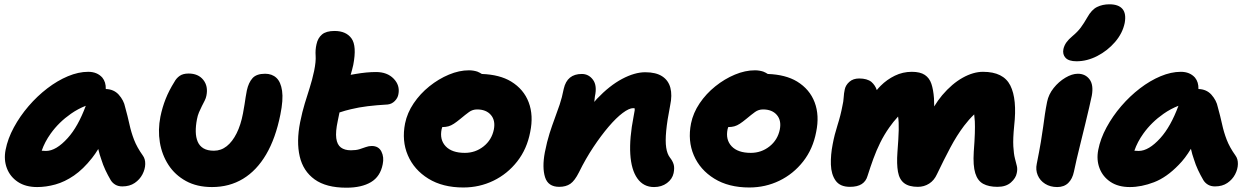

<svg xmlns="http://www.w3.org/2000/svg" viewBox="-20 -860 5823 893"><path d="M153 10Q99 10 63 -14Q27 -38 12 -77.5Q-3 -117 6 -163Q16 -215 44.5 -267.5Q73 -320 113 -366.5Q153 -413 200 -449Q247 -485 296 -505.5Q345 -526 390 -526Q432 -526 456 -499Q473 -478 472 -446Q509 -445 532 -420Q556 -393 562 -362Q574 -319 582 -282Q590 -245 603.5 -210Q617 -175 644 -137Q656 -121 655.5 -97Q655 -73 642.5 -49Q630 -25 606.5 -9Q583 7 549 7Q530 7 516.5 -1Q503 -9 495 -22Q481 -46 470 -69.5Q459 -93 451 -119Q443 -141 437 -167Q423 -144 408 -125Q367 -73 324 -43.5Q281 -14 237.5 -2Q194 10 153 10ZM379 -368Q343 -354 310 -331Q254 -292 216 -239Q188 -200 174 -159Q183 -158 194 -158Q241 -158 295 -218Q343 -271 379 -368Z M966 10Q896 10 845 -18Q794 -46 763.5 -93Q733 -140 723.5 -198Q714 -256 726 -317Q735 -361 750.5 -400Q766 -439 791 -479Q800 -496 815.5 -507Q831 -518 857 -518Q902 -518 925.5 -488.5Q949 -459 940 -415Q938 -404 932 -392Q926 -380 919 -366.5Q912 -353 905.5 -337.5Q899 -322 896 -305Q890 -274 890.5 -247.5Q891 -221 899.5 -201Q908 -181 926.5 -170Q945 -159 975 -159Q1008 -159 1034.5 -180Q1061 -201 1080.5 -240Q1100 -279 1110 -332Q1115 -357 1117.5 -375Q1120 -393 1122.5 -408Q1125 -423 1128 -439Q1136 -476 1154.5 -496.5Q1173 -517 1213 -517Q1245 -517 1265.5 -498Q1286 -479 1292 -437.5Q1298 -396 1284 -327Q1262 -217 1218 -142Q1174 -67 1110.5 -28.5Q1047 10 966 10Z M1591 13Q1497 13 1443.5 -25.5Q1390 -64 1374 -132.5Q1358 -201 1376 -292Q1386 -341 1397.5 -378.5Q1409 -416 1420.5 -452Q1432 -488 1441 -530Q1450 -574 1448 -601Q1446 -628 1452 -654Q1458 -683 1477.5 -699.5Q1497 -716 1536 -716Q1590 -716 1615 -681Q1640 -646 1623 -558Q1618 -536 1611 -512Q1622 -514 1634 -516Q1686 -525 1729 -525Q1781 -525 1811 -494Q1841 -463 1833 -422Q1830 -404 1816 -390Q1802 -376 1783 -374Q1731 -371 1690 -366Q1649 -361 1612 -352Q1586 -346 1559 -337Q1555 -318 1551 -298Q1540 -247 1544 -217Q1548 -187 1565.5 -174Q1583 -161 1612 -161Q1636 -161 1652 -166Q1668 -171 1681.5 -176Q1695 -181 1709 -181Q1741 -181 1754 -155Q1767 -129 1760 -96Q1749 -39 1705.5 -13Q1662 13 1591 13Z M2135 12Q2039 12 1972.5 -29Q1906 -70 1877 -137.5Q1848 -205 1864 -286Q1874 -335 1904 -379.5Q1934 -424 1977 -458.5Q2020 -493 2068 -513Q2116 -533 2161 -533Q2181 -533 2200 -527Q2212 -522 2221 -516Q2304 -513 2357 -481Q2416 -445 2439 -384Q2462 -323 2446 -246Q2431 -167 2385.5 -109Q2340 -51 2275 -19.5Q2210 12 2135 12ZM2037 -269Q2035 -264 2034 -259Q2024 -210 2053 -179.5Q2082 -149 2142 -149Q2191 -149 2229 -179Q2267 -209 2277 -258Q2285 -300 2263 -325.5Q2241 -351 2199 -351Q2178 -351 2161.5 -339Q2145 -327 2121 -307Q2104 -293 2091 -284.5Q2078 -276 2065.5 -272.5Q2053 -269 2037 -269Q2037 -269 2037 -269Z M3022 10Q2973 10 2944.5 -30Q2916 -70 2911.5 -143.5Q2907 -217 2927 -319Q2930 -335 2932 -347Q2932 -352 2932 -356Q2929 -357 2925 -357Q2906 -357 2876 -334.5Q2846 -312 2811 -271Q2776 -230 2740 -176Q2704 -122 2673 -59Q2653 -19 2632.5 -5Q2612 9 2581 9Q2529 9 2515 -36Q2501 -81 2514 -151Q2524 -202 2536 -239.5Q2548 -277 2560 -309Q2572 -341 2583 -373.5Q2594 -406 2602 -447Q2610 -482 2631 -499Q2652 -516 2686 -516Q2718 -516 2738 -489Q2758 -462 2747 -412Q2746 -398 2744 -386Q2750 -393 2756 -400Q2815 -462 2873.5 -493Q2932 -524 2981 -524Q3031 -524 3060 -505Q3089 -486 3098 -451.5Q3107 -417 3097 -370Q3083 -299 3078.5 -251Q3074 -203 3078.5 -173.5Q3083 -144 3096 -127Q3108 -112 3113 -96Q3118 -80 3113 -55Q3107 -27 3082 -8.5Q3057 10 3022 10Z M3465 12Q3369 12 3302.5 -29Q3236 -70 3207 -137.5Q3178 -205 3194 -286Q3204 -335 3234 -379.5Q3264 -424 3307 -458.5Q3350 -493 3398 -513Q3446 -533 3491 -533Q3511 -533 3530 -527Q3542 -522 3551 -516Q3634 -513 3687 -481Q3746 -445 3769 -384Q3792 -323 3776 -246Q3761 -167 3715.5 -109Q3670 -51 3605 -19.5Q3540 12 3465 12ZM3367 -269Q3365 -264 3364 -259Q3354 -210 3383 -179.5Q3412 -149 3472 -149Q3521 -149 3559 -179Q3597 -209 3607 -258Q3615 -300 3593 -325.5Q3571 -351 3529 -351Q3508 -351 3491.5 -339Q3475 -327 3451 -307Q3434 -293 3421 -284.5Q3408 -276 3395.5 -272.5Q3383 -269 3367 -269Q3367 -269 3367 -269Z M3933 9Q3887 9 3866.5 -20Q3846 -49 3844.5 -94.5Q3843 -140 3853 -190Q3861 -233 3875.5 -278.5Q3890 -324 3898 -367Q3903 -388 3904 -407Q3905 -426 3909 -444Q3913 -464 3930.5 -479.5Q3948 -495 3976 -495Q4013 -495 4033 -479Q4051 -463 4058 -441Q4066 -451 4076 -461Q4105 -490 4142 -508Q4179 -526 4221 -526Q4260 -526 4281.5 -511.5Q4303 -497 4312 -470Q4321 -443 4324 -403Q4325 -384 4325 -365Q4342 -393 4362 -417Q4408 -471 4457.5 -498.5Q4507 -526 4552 -526Q4647 -526 4679 -462.5Q4711 -399 4697 -275Q4691 -215 4693 -179.5Q4695 -144 4700.5 -123Q4706 -102 4709.5 -87.5Q4713 -73 4709 -55Q4705 -32 4682 -11.5Q4659 9 4619 9Q4579 9 4553 -5Q4527 -19 4516 -54.5Q4505 -90 4509 -154Q4513 -206 4514 -239.5Q4515 -273 4514 -295Q4513 -313 4511 -328Q4486 -304 4464 -275Q4430 -230 4400 -173.5Q4370 -117 4338 -50Q4325 -21 4301.5 -6Q4278 9 4249 9Q4208 9 4185.5 -8Q4163 -25 4156.5 -61Q4150 -97 4154 -152Q4159 -215 4160 -255Q4161 -293 4157 -318Q4134 -293 4116 -267Q4092 -233 4074 -196.5Q4056 -160 4042 -121.5Q4028 -83 4015 -42Q4008 -17 3988 -4Q3968 9 3933 9Z M4897 10Q4865 10 4841 -5Q4817 -20 4806.5 -45Q4796 -70 4802 -98Q4814 -158 4821 -199.5Q4828 -241 4832 -271.5Q4836 -302 4840 -329Q4844 -356 4850 -386Q4857 -421 4880.5 -450.5Q4904 -480 4935 -498.5Q4966 -517 4993 -517Q5028 -517 5047.5 -491Q5067 -465 5058 -415Q5054 -396 5046 -361Q5038 -326 5027.5 -283Q5017 -240 5006.5 -197.5Q4996 -155 4987.5 -119Q4979 -83 4975 -62Q4968 -28 4948.5 -9Q4929 10 4897 10ZM4987 -575Q4951 -575 4936 -591Q4921 -607 4926 -632Q4930 -649 4940 -663Q4950 -677 4968 -692Q4992 -712 5006.5 -731.5Q5021 -751 5037 -779Q5057 -815 5082.5 -827.5Q5108 -840 5140 -840Q5182 -840 5200.5 -818.5Q5219 -797 5211 -753Q5201 -705 5166 -664.5Q5131 -624 5083.5 -599.5Q5036 -575 4987 -575Z M5235 10Q5181 10 5145 -14Q5109 -38 5094 -77.5Q5079 -117 5088 -163Q5098 -215 5126.5 -267.5Q5155 -320 5195 -366.5Q5235 -413 5282 -449Q5329 -485 5378 -505.5Q5427 -526 5472 -526Q5514 -526 5538 -499Q5555 -478 5554 -446Q5591 -445 5614 -420Q5638 -393 5644 -362Q5656 -319 5664 -282Q5672 -245 5685.5 -210Q5699 -175 5726 -137Q5738 -121 5737.5 -97Q5737 -73 5724.5 -49Q5712 -25 5688.5 -9Q5665 7 5631 7Q5612 7 5598.5 -1Q5585 -9 5577 -22Q5563 -46 5552 -69.5Q5541 -93 5533 -119Q5525 -141 5519 -168Q5492 -123 5462 -93Q5406 -35 5347.5 -12.5Q5289 10 5235 10ZM5461 -368Q5425 -354 5392 -331Q5336 -292 5298 -239Q5270 -200 5256 -159Q5265 -158 5276 -158Q5323 -158 5377 -218Q5425 -271 5461 -368Z"/></svg>

Font: Shantell Sans Light ExtraBold
Style: Italic
Weight: 800
Italic angle: -11°
Version: Version 1.008;[ac192a2d6]